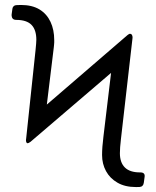

<svg xmlns="http://www.w3.org/2000/svg" viewBox="-20 -751 633 781"><path d="M85.6 -181.1Q85.6 -185 86.6 -189.3L124.6 -547.2Q127.8 -579.2 127.8 -589.1Q127.8 -629.6 108.1 -649.9Q88.4 -670.1 45.8 -670.1Q32.7 -670.1 28.8 -680Q26.6 -687.5 27.3 -692.1L30.5 -715.6Q31.2 -721.6 35.5 -725.7Q39.8 -729.8 45.8 -730.1Q59.3 -730.8 65.3 -730.8Q110.8 -730.8 141 -712.4Q170.5 -694.2 185.5 -662.1Q200.6 -630 200.6 -587.7Q201 -579.2 199.9 -568.9Q199.6 -565.7 199 -559.7Q198.5 -553.6 197.1 -544L170.5 -325.6L498.6 -608.3Q500 -609.7 504.3 -612.2Q506.7 -613.6 509.2 -613.6Q513.8 -613.6 516.5 -609.4Q519.2 -605.1 519.2 -598.7Q519.2 -595.9 518.8 -594.1L471.9 -185Q467.7 -149.5 467.7 -127.8Q467.7 -89.8 487.9 -69.8Q508.2 -49.7 549.4 -49.7H551.1Q560.7 -49.7 565.2 -45.1Q569.6 -40.5 568.2 -31.2L565 -7.8Q562.9 8.5 547.6 9.6Q543 9.9 533.4 9.9Q487.9 9.9 457.4 -8.2Q427.2 -25.6 411.2 -55Q395.2 -84.5 395.2 -120.4Q395.2 -151.6 400.6 -194.2L431.8 -454.5L104.4 -174.4Q96.2 -168.3 92.3 -168.3Q89.1 -168.3 87.4 -171.9Q85.6 -175.4 85.6 -181.1Z"/></svg>

Font: DeltaSans Light
Style: Regular
Weight: 300
Designer: Rasmus Andersson
Foundry: rsms
Version: Version 3.012